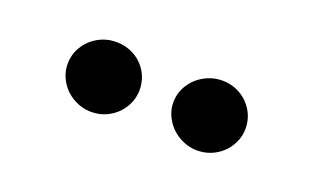

<svg xmlns="http://www.w3.org/2000/svg" viewBox="-34 -853 585 359"><g transform="rotate(20 258.5 -673.5)"><path d="M81.9 -673.3Q81.9 -692.2 91.6 -708.2Q101.4 -724.2 117.9 -733.5Q134.5 -742.8 153.6 -742.8Q173.5 -742.8 189.8 -733.7Q206.1 -724.7 215.6 -708.7Q225.1 -692.6 225.1 -673.3Q225.1 -654.8 215.6 -638.7Q206.1 -622.7 189.8 -613.3Q173.5 -603.8 153.6 -603.8Q134.9 -603.8 118.2 -613.3Q101.4 -622.7 91.6 -639Q81.9 -655.2 81.9 -673.3ZM292.2 -673.3Q292.2 -692.2 302.2 -708.2Q312.2 -724.2 329 -733.5Q345.8 -742.8 364.8 -742.8Q384.3 -742.8 400.6 -733.5Q416.9 -724.2 426.4 -708.2Q436 -692.2 436 -673.3Q436 -654.8 426.4 -638.7Q416.9 -622.7 400.6 -613.3Q384.3 -603.8 364.8 -603.8Q345.8 -603.8 329 -613.3Q312.2 -622.7 302.2 -639Q292.2 -655.2 292.2 -673.3Z"/></g></svg>

Font: Pretendard Std Variable
Style: Regular
Weight: 400
Designer: Base glyphs from Inter by Rasmus Andersson; Hangeul glyphs from Noto Sans CJK(Source Han Sans) by Jang Soo-young and Kan
Foundry: Kil Hyung-jin
Version: Version 1.309;Glyphs 3.2 (3225)